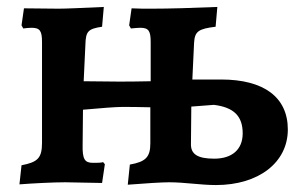

<svg xmlns="http://www.w3.org/2000/svg" viewBox="-20 -525 872 553"><path d="M617 -296H534L539 -402C541 -435 552 -442 601 -448L606 -505C531 -502 470 -500 416 -500C396 -500 377 -500 359 -501L352 -452L357 -443C367 -444 378 -445 384 -445C408 -445 414 -436 414 -404V-291C373 -290 346 -290 321 -290L221 -291L226 -397C227 -435 234 -442 274 -448L279 -505C214 -502 170 -500 148 -500L49 -501L42 -452L47 -443C53 -444 65 -445 71 -445C95 -445 101 -436 101 -404V-114C101 -70 89 -58 42 -49L36 6C75 3 133 0 168 0C192 0 247 2 274 2L282 -52L277 -58C271 -56 258 -56 248 -56C224 -56 217 -66 218 -109L219 -209C273 -214 316 -217 331 -217C349 -217 380 -217 413 -216V-112C413 -72 399 -59 354 -51L348 7C398 3 447 0 467 0C512 0 558 8 602 8C725 8 809 -57 809 -152C809 -245 740 -296 617 -296ZM597 -68C549 -68 529 -81 530 -111L531 -218L596 -223C653 -216 679 -191 679 -141C679 -94 648 -68 597 -68Z"/></svg>

Font: Alegreya SC
Style: Bold
Weight: 700
Designer: Juan Pablo del Peral
Foundry: Huerta Tipografica
Version: Version 2.007;PS 002.007;hotconv 1.0.88;makeotf.lib2.5.64775